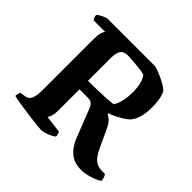

<svg xmlns="http://www.w3.org/2000/svg" viewBox="-169 -889 1075 1075"><g transform="rotate(45 368.0 -352.0)"><path d="M283 0Q276 0 252.5 -2.5Q229 -5 198.5 -9Q168 -13 136.5 -17.5Q105 -22 81.5 -26Q58 -30 49 -33Q49 -42 51.5 -51.5Q54 -61 58 -66L87 -70Q104 -72 114 -82Q124 -92 129 -112.5Q134 -133 134 -168V-565Q134 -595 137.5 -611.5Q141 -628 146 -634.5Q151 -641 151 -642H60Q56 -646 52.5 -655.5Q49 -665 48 -673Q54 -680 66.5 -687Q79 -694 91.5 -699Q104 -704 110 -704H485Q506 -699 531.5 -688Q557 -677 580 -664Q603 -651 615 -639Q626 -619 631 -591Q636 -563 636 -531Q636 -495 631 -469.5Q626 -444 618 -427Q610 -410 600 -398Q589 -386 569.5 -373.5Q550 -361 528 -350Q506 -339 486 -332V-327Q506 -317 519.5 -300.5Q533 -284 547 -253L587 -166Q603 -132 617.5 -113.5Q632 -95 648 -87.5Q664 -80 683 -79H712Q716 -75 721 -64Q726 -53 726 -37Q708 -25 685.5 -17Q663 -9 641.5 -4.5Q620 0 604 0Q546 0 511.5 -29.5Q477 -59 457 -111L392 -277Q385 -295 374.5 -304Q364 -313 343 -313H277V-143Q277 -119 271.5 -101.5Q266 -84 260 -77L363 -64Q365 -60 368 -52Q371 -44 371 -33Q357 -21 329.5 -10.5Q302 0 283 0ZM277 -380Q315 -381 350.5 -381.5Q386 -382 416.5 -384Q447 -386 471 -389Q483 -406 491.5 -437.5Q500 -469 500 -515Q500 -549 493 -577.5Q486 -606 471 -624Q454 -629 426.5 -632Q399 -635 373.5 -637Q348 -639 337 -639Q301 -639 289 -619Q277 -599 277 -567Z"/></g></svg>

Font: Texturina 12pt
Style: Bold
Weight: 700
Designer: Guillermo Torres Carreño
Foundry: Omnibus-Type
Version: Version 1.002